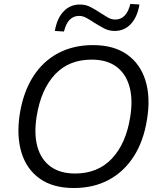

<svg xmlns="http://www.w3.org/2000/svg" viewBox="-20 -942 812 971"><path d="M79.9 -365.3Q97.9 -476.9 147.6 -554.6Q197.2 -632.4 274.4 -673.2Q351.5 -713.9 449.8 -713.9Q555.5 -713.9 622.5 -666.5Q689.5 -619.1 715.6 -534.9Q741.8 -450.7 723.8 -340.1Q706.8 -229.1 656.6 -151.1Q606.4 -73.1 529.6 -32.1Q452.7 8.9 353.3 8.9Q248.7 8.9 181.7 -38.2Q114.7 -85.4 88.8 -169.8Q62.9 -254.3 79.9 -365.3ZM165.6 -355.3Q151.1 -264.8 169.2 -199.9Q187.4 -135 235.7 -99.7Q284.1 -64.5 359.6 -64.5Q475.1 -64.5 546.2 -140.3Q617.3 -216 638.5 -350.1Q653.1 -440.1 634.4 -505.3Q615.8 -570.5 567.7 -605.5Q519.6 -640.5 443.6 -640.5Q328.2 -640.5 258 -565.5Q187.8 -490.4 165.6 -355.3ZM303.5 -782.6 257.4 -785.5Q268.4 -849.7 301.7 -884.4Q334.9 -919.2 384.1 -919.2Q413.6 -919.2 439 -905.9Q464.5 -892.5 487.5 -876.9Q507.5 -863.8 525.5 -853.5Q543.5 -843.2 562.5 -843.2Q620.1 -843.2 639.2 -922.2L685.3 -919.2Q674.3 -855.1 641.5 -820.3Q608.7 -785.5 559.6 -785.5Q530.1 -785.5 504.4 -799.4Q478.6 -813.3 455.6 -827.8Q436.2 -841 417.4 -851.3Q398.6 -861.6 380.2 -861.6Q322.6 -861.6 303.5 -782.6Z"/></svg>

Font: Mulish ExtraLight
Style: Italic
Weight: 200
Italic angle: -9°
Designer: Vernon Adams
Foundry: Vernon Adams
Version: Version 3.603